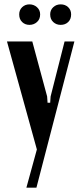

<svg xmlns="http://www.w3.org/2000/svg" viewBox="-20 -685 373 880"><path d="M128 -495 196 -243 198 -214H210L212 -243L276 -495H321L147 175H101L149 0L12 -495ZM68 -619Q68 -639 81.5 -652Q95 -665 115 -665Q135 -665 149.5 -652Q164 -639 164 -619Q164 -597 149.5 -584Q135 -571 115 -571Q95 -571 81.5 -584Q68 -597 68 -619ZM210 -619Q210 -639 224 -652Q238 -665 258 -665Q279 -665 292.5 -652Q306 -639 306 -619Q306 -597 292.5 -584Q279 -571 258 -571Q238 -571 224 -584Q210 -597 210 -619Z"/></svg>

Font: Moniqa ExtBd Paragraph
Style: Regular
Weight: 800
Designer: Rajesh Rajput
Foundry: Rajesh Rajput
Version: Version 1.000